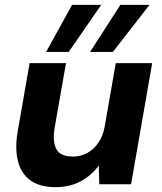

<svg xmlns="http://www.w3.org/2000/svg" viewBox="-20 -759 668 791"><path d="M209 12Q143 12 104.5 -16.5Q66 -45 53.5 -97Q41 -149 53 -218L102 -499H252L205 -232Q196 -176 212 -145Q228 -114 281 -114Q312 -114 339 -128.5Q366 -143 385 -170.5Q404 -198 411 -236L457 -499H607L520 0H389L387 -77Q358 -37 313 -12.5Q268 12 209 12ZM351 -545 476 -739H596L445 -545ZM170 -545 277 -739H397L263 -545Z"/></svg>

Font: DM Sans 20pt Black
Style: Italic
Weight: 900
Italic angle: -10°
Version: Version 4.004;gftools[0.9.30]